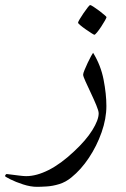

<svg xmlns="http://www.w3.org/2000/svg" viewBox="-97 -451 493 754"><path d="M320.8 -34.7Q320.8 15.1 302 68.6Q283.2 122.1 252.2 168.7Q221.2 215.3 183.6 245.6Q161.1 264.2 135.5 272Q109.9 279.8 86.7 281.2Q63.5 282.7 48.3 282.7Q22.9 282.7 -6.3 273.2Q-35.6 263.7 -56.4 253.2Q-77.1 242.7 -77.1 240.7Q-77.1 238.3 -75 235.4Q-72.8 232.4 -70.8 232.4Q-69.3 232.4 -54.4 234.4Q-39.6 236.3 -21.7 238.5Q-3.9 240.7 5.9 240.7Q46.4 240.7 94.2 216.6Q142.1 192.4 193.8 143.6Q240.7 100.1 265.6 60.1Q290.5 20 290.5 -5.9Q290.5 -15.6 281.2 -37.8Q272 -60.1 260 -85.4Q248 -110.8 238.8 -131.1Q229.5 -151.4 229.5 -157.7Q229.5 -163.1 234.9 -176Q240.2 -189 247.3 -204.1Q254.4 -219.2 260.7 -230.7Q267.1 -242.2 268.6 -243.7Q298.8 -194.8 309.8 -138.2Q320.8 -81.5 320.8 -34.7ZM321.3 -383.8Q321.3 -381.3 315.2 -370.4Q309.1 -359.4 300.5 -346.4Q292 -333.5 284.2 -324Q276.4 -314.5 273.4 -314.5Q272 -314.5 262 -320.8Q252 -327.1 239.7 -335.7Q227.5 -344.2 218.5 -351.8Q209.5 -359.4 209.5 -361.8Q209.5 -364.7 215.8 -375.5Q222.2 -386.2 231 -399.2Q239.7 -412.1 247.3 -421.6Q254.9 -431.2 256.8 -431.2Q259.8 -431.2 270 -424.6Q280.3 -418 292 -409.2Q303.7 -400.4 312.5 -392.8Q321.3 -385.3 321.3 -383.8Z"/></svg>

Font: Scheherazade New
Style: Regular
Weight: 400
Designer: SIL International
Foundry: SIL International
Version: Version 4.000